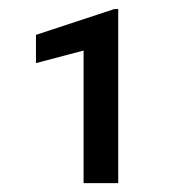

<svg xmlns="http://www.w3.org/2000/svg" viewBox="-20 -731 407 425"><path d="M241.7 -710.9H232.9L59.6 -653.8V-591.3L165 -619.1V-325.7H241.7Z"/></svg>

Font: Shabnam
Style: Regular
Weight: 400
Foundry: DejaVu fonts team - Redesigned by Saber Rastikerdar - Based on Vazir font
Version: Version 5.0.1